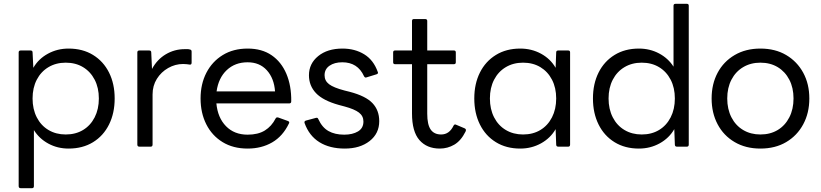

<svg xmlns="http://www.w3.org/2000/svg" viewBox="-20 -770 4310 1008"><path d="M89 218Q78 218 78 207V-495Q78 -505 89 -505H140Q151 -505 151 -495L155 -414Q182 -461 231.5 -488Q281 -515 340 -515Q414 -515 468.5 -481.5Q523 -448 552.5 -389Q582 -330 582 -253Q582 -176 552.5 -116.5Q523 -57 468.5 -23.5Q414 10 340 10Q282 10 234 -16Q186 -42 158 -87V207Q158 218 148 218ZM325 -64Q377 -64 416 -87.5Q455 -111 477 -154Q499 -197 499 -253Q499 -309 477 -351.5Q455 -394 416 -417.5Q377 -441 325 -441Q274 -441 234.5 -417.5Q195 -394 173 -351.5Q151 -309 151 -253Q151 -197 173 -154Q195 -111 234.5 -87.5Q274 -64 325 -64Z M712 0Q701 0 701 -11V-495Q701 -505 712 -505H763Q774 -505 774 -495L778 -408Q805 -458 850.5 -485Q896 -512 950 -512Q959 -512 965.5 -512Q972 -512 977 -510Q986 -509 986 -499V-441Q986 -429 975 -431Q968 -432 960 -433Q952 -434 941 -434Q900 -434 863 -413Q826 -392 803.5 -356Q781 -320 781 -274V-11Q781 0 771 0Z M1280 10Q1204 10 1148.5 -24Q1093 -58 1063 -117.5Q1033 -177 1033 -253Q1033 -329 1063.5 -388Q1094 -447 1149.5 -481Q1205 -515 1280 -515Q1355 -515 1406 -480Q1457 -445 1483.5 -382.5Q1510 -320 1509 -238Q1509 -227 1498 -227H1116Q1123 -152 1166.5 -107.5Q1210 -63 1280 -63Q1335 -63 1370.5 -85Q1406 -107 1427 -148Q1431 -156 1441 -153L1491 -135Q1502 -131 1497 -122Q1465 -55 1409 -22.5Q1353 10 1280 10ZM1280 -443Q1214 -443 1170.5 -402Q1127 -361 1117 -290H1424Q1419 -359 1381 -401Q1343 -443 1280 -443Z M1790 10Q1711 10 1657 -23.5Q1603 -57 1579 -124Q1576 -134 1586 -137L1638 -151Q1648 -154 1651 -145Q1671 -101 1704.5 -82Q1738 -63 1787 -63Q1831 -63 1859.5 -80Q1888 -97 1888 -132Q1888 -161 1864.5 -179Q1841 -197 1789 -211L1759 -219Q1676 -242 1639 -281Q1602 -320 1602 -375Q1602 -436 1650.5 -475.5Q1699 -515 1778 -515Q1843 -515 1892 -485Q1941 -455 1963 -393Q1968 -384 1957 -380L1905 -364Q1896 -360 1891 -370Q1858 -443 1777 -443Q1736 -443 1710 -425Q1684 -407 1684 -375Q1684 -346 1707.5 -328Q1731 -310 1788 -295L1816 -288Q1900 -266 1935.5 -228.5Q1971 -191 1971 -134Q1971 -69 1920.5 -29.5Q1870 10 1790 10Z M2289 10Q2221 10 2182 -34.5Q2143 -79 2143 -175V-433H2054Q2044 -433 2044 -443V-495Q2044 -505 2054 -505H2143V-660Q2143 -670 2153 -670H2212Q2223 -670 2223 -660V-505H2363Q2373 -505 2373 -495V-443Q2373 -433 2363 -433H2223V-173Q2223 -116 2241 -90Q2259 -64 2296 -64Q2339 -64 2361 -110Q2366 -120 2375 -115L2420 -96Q2430 -91 2424 -79Q2400 -31 2365 -10.5Q2330 10 2289 10Z M2711 10Q2638 10 2583.5 -23.5Q2529 -57 2499.5 -116.5Q2470 -176 2470 -253Q2470 -330 2499.5 -389Q2529 -448 2583.5 -481.5Q2638 -515 2711 -515Q2771 -515 2820.5 -488Q2870 -461 2897 -414L2900 -495Q2900 -505 2911 -505H2963Q2973 -505 2973 -495V-11Q2973 0 2963 0H2911Q2900 0 2900 -11L2897 -92Q2870 -45 2820.5 -17.5Q2771 10 2711 10ZM2726 -64Q2778 -64 2817 -87.5Q2856 -111 2878 -154Q2900 -197 2900 -253Q2900 -309 2878 -351.5Q2856 -394 2817 -417.5Q2778 -441 2726 -441Q2675 -441 2635.5 -417.5Q2596 -394 2574 -351.5Q2552 -309 2552 -253Q2552 -197 2574 -154Q2596 -111 2635.5 -87.5Q2675 -64 2726 -64Z M3334 10Q3261 10 3206.5 -23.5Q3152 -57 3122.5 -116.5Q3093 -176 3093 -253Q3093 -330 3122.5 -389Q3152 -448 3206.5 -481.5Q3261 -515 3334 -515Q3392 -515 3440 -489.5Q3488 -464 3516 -420V-740Q3516 -750 3527 -750H3586Q3596 -750 3596 -740V-11Q3596 0 3586 0H3534Q3523 0 3523 -11L3520 -92Q3493 -45 3443.5 -17.5Q3394 10 3334 10ZM3349 -64Q3401 -64 3440 -87.5Q3479 -111 3501 -154Q3523 -197 3523 -253Q3523 -309 3501 -351.5Q3479 -394 3440 -417.5Q3401 -441 3349 -441Q3298 -441 3258.5 -417.5Q3219 -394 3197 -351.5Q3175 -309 3175 -253Q3175 -197 3197 -154Q3219 -111 3258.5 -87.5Q3298 -64 3349 -64Z M3972 10Q3895 10 3837 -24Q3779 -58 3747.5 -117.5Q3716 -177 3716 -253Q3716 -329 3747.5 -388Q3779 -447 3837 -481Q3895 -515 3972 -515Q4050 -515 4107.5 -481Q4165 -447 4197 -388Q4229 -329 4229 -253Q4229 -177 4197 -117.5Q4165 -58 4107.5 -24Q4050 10 3972 10ZM3972 -64Q4024 -64 4063 -87.5Q4102 -111 4124 -154Q4146 -197 4146 -253Q4146 -309 4124 -351.5Q4102 -394 4063 -417.5Q4024 -441 3972 -441Q3921 -441 3881.5 -417.5Q3842 -394 3820 -351.5Q3798 -309 3798 -253Q3798 -197 3820 -154Q3842 -111 3881.5 -87.5Q3921 -64 3972 -64Z"/></svg>

Font: LINE Seed Sans App
Style: Regular
Weight: 400
Designer: LINE VX Design & Dalton Maag Ltd & Sandoll Inc
Foundry: Dalton Maag Ltd
Version: Version 1.003